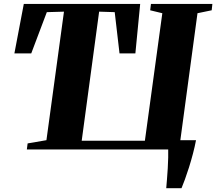

<svg xmlns="http://www.w3.org/2000/svg" viewBox="-20 -763 1104 980"><path d="M828.5 197.5Q830 180 832.2 153.2Q834.5 126.5 836.2 97Q838 67.5 838.5 41.8Q839 16 838.5 0H117L121 -31L217 -47.5L306.5 -703.5L219 -701L139.5 -490.5H53.5L101.5 -743H695.5L671 -490.5H590L565.5 -701L486 -703.5L397 -44.5H719.5L808.5 -695.5L746.5 -710.5L750.5 -743H1064L1060.5 -710.5L988 -695.5L900.5 -47.5H980.5Q974.5 -15.5 965 20.8Q955.5 57 944.8 91Q934 125 923.8 153Q913.5 181 906.5 197.5Z"/></svg>

Font: Merriweather 96pt Black
Style: Italic
Weight: 900
Italic angle: -7.8°
Version: Version 2.101